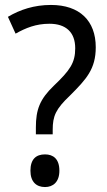

<svg xmlns="http://www.w3.org/2000/svg" viewBox="-20 -744 431 776"><path d="M125 -229V-201H193V-219C193 -275 205 -303 263 -358C329 -424 367 -465 367 -553C367 -660 302 -724 186 -724C118 -724 61 -705 12 -676L43 -608C84 -631 125 -648 180 -648C247 -648 284 -613 284 -549C284 -490 263 -460 197 -397C141 -343 125 -301 125 -229ZM103 -54C103 -9 127 12 162 12C194 12 220 -8 220 -54C220 -102 195 -120 162 -120C126 -120 103 -101 103 -54Z"/></svg>

Font: Noto Sans Ethiopic SemiCondensed
Style: Regular
Weight: 400
Width: 4
Designer: Monotype Design Team
Foundry: Monotype Imaging Inc.
Version: Version 2.102